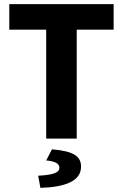

<svg xmlns="http://www.w3.org/2000/svg" viewBox="-20 -672 596 931"><path d="M204 0H352V-528H531V-652H25V-528H204ZM176 239C301 235 373 204 373 136C373 87 339 61 232 52L204 106C249 110 268 122 268 141C268 164 243 176 165 180Z"/></svg>

Font: Giro Sans Regular
Style: Bold
Weight: 700
Designer: Paul D. Hunt
Foundry: Adobe Systems Incorporated
Version: Version 1.000;PS 1.0;hotconv 1.0.88;makeotf.lib2.5.647800